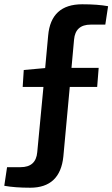

<svg xmlns="http://www.w3.org/2000/svg" viewBox="-45 -721 525 897"><path d="M379 -606Q307 -606 301 -536L289 -404H416L409 -315H281L251 10Q236 156 96 156Q25 156 -25 147L-12 60H51Q123 60 129 -10L158 -315H61L66 -394L166 -403L180 -555Q193 -701 339 -701Q412 -701 460 -692L447 -606Z"/></svg>

Font: Taylor Sans Upright Semi Bold
Style: Regular
Weight: 600
Italic angle: -8°
Designer: Natanael Gama
Version: Version 1.001 September 8, 2015